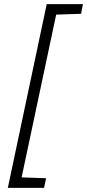

<svg xmlns="http://www.w3.org/2000/svg" viewBox="-20 -763 423 933"><path d="M18 150 207 -743H383L374 -696L253 -692L85 99L204 103L194 150Z"/></svg>

Font: Saira Light
Style: Italic
Weight: 300
Italic angle: -12°
Designer: Hector Gatti with collaboration of the Omnibus-Type team
Foundry: Omnibus-Type
Version: Version 1.100; ttfautohint (v1.8.3)